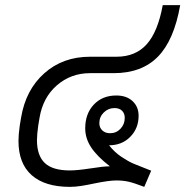

<svg xmlns="http://www.w3.org/2000/svg" viewBox="-20 -720 722 748"><path d="M129 -231Q124 -196 124 -174Q124 -114 154.5 -85Q185 -56 252 -56Q281 -56 333 -64Q383 -72 407 -72V-73Q358 -111 335 -146Q312 -181 312 -220Q312 -277 345.5 -312.5Q379 -348 433 -348Q473 -348 496.5 -326Q520 -304 520 -269Q520 -220 487.5 -187Q455 -154 405 -154Q426 -127 453 -109Q480 -91 500 -82.5Q520 -74 569 -55L542 8Q503 -7 481.5 -12Q460 -17 433 -17Q404 -17 346 -5Q323 0 298.5 4Q274 8 252 8Q155 8 103.5 -37.5Q52 -83 52 -171Q52 -196 57 -231L62 -261Q80 -370 152.5 -434.5Q225 -499 331 -499H434Q508 -499 551.5 -547.5Q595 -596 614 -700H682Q658 -563 595 -499Q532 -435 423 -435H331Q256 -435 201.5 -387.5Q147 -340 134 -261ZM367 -240Q367 -223 378.5 -212Q390 -201 409 -201Q433 -201 449.5 -218.5Q466 -236 466 -261Q466 -278 455.5 -288.5Q445 -299 426 -299Q402 -299 384.5 -282Q367 -265 367 -240Z"/></svg>

Font: Bai Jamjuree
Style: Italic
Weight: 400
Italic angle: -10°
Version: Version 1.000; ttfautohint (v1.6)